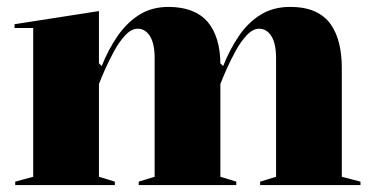

<svg xmlns="http://www.w3.org/2000/svg" viewBox="-20 -535 1078 555"><path d="M24 0V-10L76 -24V-454H22V-465L266 -503V-352L274 -344Q293 -392 320 -431Q347 -470 383 -492.5Q419 -515 467 -515Q505 -515 533.5 -504Q562 -493 580 -472Q598 -451 607.5 -420Q617 -389 617 -349V-24L663 -10V0H381V-10L427 -24V-367Q427 -409 413.5 -430.5Q400 -452 378 -452Q360 -452 342.5 -433.5Q325 -415 310 -387.5Q295 -360 283.5 -334Q272 -308 266 -292V-24L312 -10V0ZM732 0V-10L778 -24V-367Q778 -409 764.5 -430.5Q751 -452 729 -452Q711 -452 693.5 -433.5Q676 -415 661 -387.5Q646 -360 634.5 -334Q623 -308 617 -292V-352L625 -344Q644 -392 670.5 -431Q697 -470 733.5 -492.5Q770 -515 818 -515Q862 -515 891 -501.5Q920 -488 936.5 -464Q953 -440 960.5 -408.5Q968 -377 968 -340V-24L1022 -10V0Z"/></svg>

Font: Kalnia Thin SemiBold
Style: Regular
Weight: 600
Version: Version 1.105